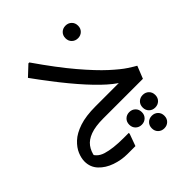

<svg xmlns="http://www.w3.org/2000/svg" viewBox="-231 -708 1162 1162"><g transform="rotate(-45 350.0 -127.5)"><path d="M284 0Q217 0 175 15.5Q133 31 112 59.5Q91 88 85 126L73 84Q87 137 142 154Q197 171 288 171H332V179L304 256H236Q184 256 134 238.5Q84 221 52 187Q20 153 20 104Q20 76 33.5 43.5Q47 11 78.5 -18.5Q110 -48 165 -66.5Q220 -85 304 -85H548L522 -73Q476 -99 416.5 -156.5Q357 -214 286.5 -299.5Q216 -385 136 -496L200 -556H208Q305 -416 381.5 -326Q458 -236 514 -185Q570 -134 605.5 -111Q641 -88 656 -80L624 0ZM500 122Q500 98 515.5 83Q531 68 554 68Q577 68 592.5 83Q608 98 608 122Q608 146 592.5 161Q577 176 554 176Q531 176 515.5 161Q500 146 500 122ZM369 138Q369 114 384.5 99Q400 84 423 84Q446 84 461.5 99Q477 114 477 138Q477 162 461.5 177Q446 192 423 192Q400 192 384.5 177Q369 162 369 138ZM450 250Q450 226 465.5 211Q481 196 504 196Q527 196 542.5 211Q558 226 558 250Q558 274 542.5 289Q527 304 504 304Q481 304 465.5 289Q450 274 450 250ZM520 -451Q497 -451 481.5 -466Q466 -481 466 -505Q466 -529 481.5 -544Q497 -559 520 -559Q543 -559 558.5 -544Q574 -529 574 -505Q574 -481 558.5 -466Q543 -451 520 -451Z"/></g></svg>

Font: Kufam
Style: Regular
Weight: 400
Designer: Wael Morcos, Artur Schmal
Foundry: Original Type
Version: Version 1.301; ttfautohint (v1.8.3)